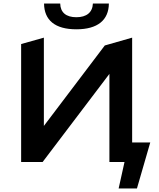

<svg xmlns="http://www.w3.org/2000/svg" viewBox="-20 -912 896 1081"><path d="M410 -747C530 -747 592 -799 593 -892H503C501 -842 467 -815 410 -815C352 -815 320 -842 319 -892H228C229 -799 289 -747 410 -747ZM99 0H220L596 -496V0H681L648 149H751L826 -110H724V-700L570 -656L227 -203V-700L99 -664Z"/></svg>

Font: Talent
Style: Bold
Weight: 600
Designer: Mike Powis
Version: Version 1.001;hotconv 1.0.109;makeotfexe 2.5.65596